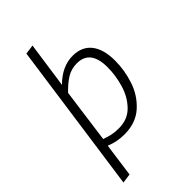

<svg xmlns="http://www.w3.org/2000/svg" viewBox="-281 -835 1133 1133"><g transform="rotate(-45 285.5 -268.5)"><path d="M513 -336Q513 -255 486.5 -176Q460 -97 399.5 -43Q339 11 244 11Q183 11 127 -12L98 199L39 207L172 -736L231 -744L190 -457Q267 -534 356 -534Q432 -534 472.5 -483Q513 -432 513 -336ZM454 -340Q454 -485 342 -485Q296 -485 259 -462.5Q222 -440 182 -398L136 -59Q166 -48 190.5 -43Q215 -38 247 -38Q320 -38 366.5 -85.5Q413 -133 433.5 -202.5Q454 -272 454 -340Z"/></g></svg>

Font: Fira Sans Light
Style: Italic
Weight: 300
Italic angle: -8°
Designer: bBox Type GmbH & Carrois Corporate GbR & Edenspiekermann AG
Foundry: bBox Type GmbH & Carrois Corporate GbR & Edenspiekermann AG
Version: Version 4.301